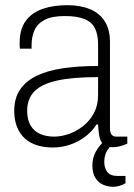

<svg xmlns="http://www.w3.org/2000/svg" viewBox="-20 -558 517 742"><path d="M184 12Q151 12 123.5 3.5Q96 -5 76.5 -22.5Q57 -40 46 -67Q35 -94 35 -130Q35 -178 57 -211Q79 -244 120.5 -264.5Q162 -285 222.5 -294Q283 -303 359 -303V-388Q359 -423 347.5 -447.5Q336 -472 307.5 -484Q279 -496 230 -496Q180 -496 152 -481Q124 -466 113 -440.5Q102 -415 102 -383V-370H57Q56 -375 56 -380Q56 -385 56 -392Q56 -446 80 -478Q104 -510 145.5 -524Q187 -538 240 -538Q291 -538 328 -522.5Q365 -507 385 -475.5Q405 -444 405 -396V-64Q405 -45 411.5 -37.5Q418 -30 429 -30H472V-3Q457 4 442.5 7.5Q428 11 415 11Q390 11 378.5 -1Q367 -13 363.5 -33.5Q360 -54 359 -77H353Q336 -50 309.5 -30Q283 -10 251 1Q219 12 184 12ZM189 -30Q217 -30 246.5 -40.5Q276 -51 301.5 -71Q327 -91 343 -121Q359 -151 359 -190V-260Q260 -260 200 -246.5Q140 -233 112.5 -204.5Q85 -176 85 -130Q85 -95 98.5 -72.5Q112 -50 136 -40Q160 -30 189 -30ZM418 164Q398 164 379 156Q360 148 348.5 129.5Q337 111 337 82Q337 53 349.5 29.5Q362 6 382 -12H417V-5Q407 5 395 22.5Q383 40 383 68Q383 91 394.5 106.5Q406 122 435 122H465V150Q454 157 441 160.5Q428 164 418 164Z"/></svg>

Font: Archivo SemiCondensed Thin
Style: Regular
Weight: 250
Width: 4
Designer: Hector Gatti
Foundry: Omnibus-Type
Version: Version 2.001